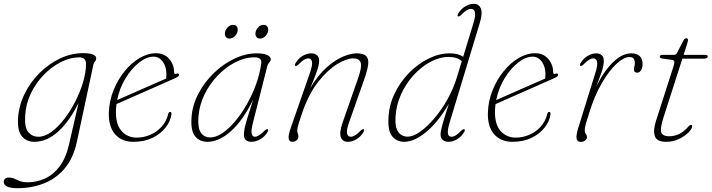

<svg xmlns="http://www.w3.org/2000/svg" viewBox="-56 -737 3736 1008"><path d="M347.5 8Q329 94 283.2 147.8Q237.5 201.5 173.5 226.2Q109.5 251 36.5 251Q-2.5 251 -19.5 241.8Q-36.5 232.5 -36.5 218Q-36.5 208 -29 201.5Q-21.5 195 -9.5 195Q10 195 33.8 207.5Q57.5 220 88.5 220Q136 220 179.5 200.5Q223 181 256.2 137.8Q289.5 94.5 306 23L356.5 -196.5Q307.5 -98 248.2 -45.2Q189 7.5 124 7.5Q84 7.5 59.8 -20.5Q35.5 -48.5 38.5 -112Q42 -179.5 71.8 -241.5Q101.5 -303.5 150 -352.2Q198.5 -401 258.2 -429.5Q318 -458 381 -458Q414 -458 431.5 -450.8Q449 -443.5 449 -432Q449 -421.5 443 -415.2Q437 -409 434.5 -398.5ZM76 -128Q72.5 -66 93.2 -42.5Q114 -19 145 -19Q178.5 -19 213.5 -44.2Q248.5 -69.5 281 -111.5Q313.5 -153.5 339.2 -204Q365 -254.5 380.2 -306Q395.5 -357.5 395.5 -400.5Q395.5 -436 360.5 -436Q312.5 -436 263.8 -411.2Q215 -386.5 173.5 -343.8Q132 -301 105.5 -245.5Q79 -190 76 -128Z M844 -136.5Q839.5 -101 813.8 -67.8Q788 -34.5 744.8 -13.5Q701.5 7.5 644 7.5Q582 7.5 547.2 -33.5Q512.5 -74.5 515.5 -148.5Q518 -208.5 540.2 -263.8Q562.5 -319 598 -362.8Q633.5 -406.5 676.5 -432Q719.5 -457.5 763.5 -457.5Q807 -457.5 832.5 -427.5Q858 -397.5 858 -357.5Q858 -346 870.5 -350Q884 -354.5 884 -344Q884 -339.5 879.2 -335.5Q874.5 -331.5 860 -325Q841.5 -317 809.8 -302.8Q778 -288.5 740.2 -272Q702.5 -255.5 665.8 -239.2Q629 -223 599.5 -210Q570 -197 555.5 -190.5Q553.5 -177.5 553 -164.5Q549 -89 580 -51.8Q611 -14.5 662.5 -14.5Q697 -14.5 731 -28.5Q765 -42.5 791 -70.2Q817 -98 827.5 -139Q830 -149.5 837 -149.5Q845.5 -149.5 844 -136.5ZM750.5 -439.5Q714 -439.5 674.5 -408.8Q635 -378 603.2 -326.2Q571.5 -274.5 559 -211.5Q577.5 -220 609.8 -234Q642 -248 679.8 -264.8Q717.5 -281.5 753.5 -297.2Q789.5 -313 816 -324.5Q817.5 -333 817.5 -348.5Q817.5 -387 798.5 -413.2Q779.5 -439.5 750.5 -439.5Z M1273 -97Q1261.5 -52.5 1265.2 -35.8Q1269 -19 1282 -19Q1301 -19 1331.5 -49.5Q1343 -61 1349 -58.5Q1355 -56 1348.5 -44Q1334.5 -20 1310.8 -6.2Q1287 7.5 1264 7.5Q1246 7.5 1235.2 -1.5Q1224.5 -10.5 1224.5 -31Q1224.5 -44 1228 -62Q1231.5 -80 1242 -115Q1252.5 -150 1273 -214Q1220 -105.5 1157.2 -49Q1094.5 7.5 1033 7.5Q991.5 7.5 968 -22Q944.5 -51.5 949.5 -120.5Q954 -185.5 985.8 -245.8Q1017.5 -306 1067 -353.8Q1116.5 -401.5 1175.2 -429.2Q1234 -457 1292 -457Q1327 -457 1346.2 -448.2Q1365.5 -439.5 1365.5 -426.5Q1365.5 -417 1358 -409.2Q1350.5 -401.5 1348 -392.5ZM986 -126.5Q981 -66 998.2 -40.8Q1015.5 -15.5 1048.5 -15.5Q1077.5 -15.5 1111 -37.8Q1144.5 -60 1177.5 -99Q1210.5 -138 1239 -187.8Q1267.5 -237.5 1287.8 -293Q1308 -348.5 1315.5 -404Q1320 -436 1280.5 -436Q1230 -436 1180 -410.5Q1130 -385 1087.8 -341.2Q1045.5 -297.5 1018.2 -242Q991 -186.5 986 -126.5ZM1148.5 -534.5Q1134.5 -534.5 1128.5 -545.2Q1122.5 -556 1126 -570.5Q1130 -585.5 1141.8 -596Q1153.5 -606.5 1168 -606.5Q1182.5 -606.5 1188.5 -596Q1194.5 -585.5 1190.5 -570.5Q1187 -556 1175 -545.2Q1163 -534.5 1148.5 -534.5ZM1309 -534.5Q1295 -534.5 1288.8 -545.2Q1282.5 -556 1286.5 -570.5Q1290.5 -585.5 1302.2 -596Q1314 -606.5 1328 -606.5Q1342.5 -606.5 1348.5 -596Q1354.5 -585.5 1350.5 -570.5Q1347 -556 1335.2 -545.2Q1323.5 -534.5 1309 -534.5Z M1495 -391Q1489 -393.5 1495.5 -405.5Q1509.5 -429.5 1532.2 -443.2Q1555 -457 1578 -457Q1596 -457 1607.8 -447.5Q1619.5 -438 1619.5 -418.5Q1619.5 -407 1616 -391.2Q1612.5 -375.5 1602.5 -348.2Q1592.5 -321 1573 -275Q1613 -342 1657.8 -382Q1702.5 -422 1744.2 -439.5Q1786 -457 1816.5 -457Q1854.5 -457 1867.8 -441.2Q1881 -425.5 1876.5 -395.2Q1872 -365 1856.5 -321L1777.5 -97Q1762 -54 1766 -36.5Q1770 -19 1785.5 -19Q1795.5 -19 1807.2 -25.8Q1819 -32.5 1835.5 -49.5Q1847 -61 1853 -58.5Q1859 -56 1852.5 -44Q1838.5 -20 1815.8 -6.2Q1793 7.5 1770 7.5Q1742.5 7.5 1733.5 -16.8Q1724.5 -41 1742 -91.5L1823.5 -325Q1845 -386 1837.5 -408.2Q1830 -430.5 1798 -430.5Q1763.5 -430.5 1714 -400.5Q1664.5 -370.5 1615.2 -308.2Q1566 -246 1532 -149Q1520 -113.5 1514 -94.8Q1508 -76 1506.2 -67.2Q1504.5 -58.5 1504.5 -53Q1504.5 -42 1507.5 -36.2Q1510.5 -30.5 1510.5 -21Q1510.5 -8 1501 -0.2Q1491.5 7.5 1478.5 7.5Q1462.5 7.5 1459.5 -9.2Q1456.5 -26 1472 -70L1570.5 -352.5Q1585.5 -395.5 1582 -413Q1578.5 -430.5 1562.5 -430.5Q1553 -430.5 1541 -423.8Q1529 -417 1512.5 -400Q1501 -388.5 1495 -391Z M2463 -617 2306 -98.5Q2292.5 -54 2295.5 -36.5Q2298.5 -19 2314 -19Q2324 -19 2335.8 -25.8Q2347.5 -32.5 2364 -49.5Q2375.5 -61 2381.5 -58.5Q2387.5 -56 2381 -44Q2367 -20 2344.2 -6.2Q2321.5 7.5 2298.5 7.5Q2280.5 7.5 2268.8 -2Q2257 -11.5 2257 -31Q2257 -42.5 2261 -60.2Q2265 -78 2274.5 -109.2Q2284 -140.5 2300.5 -192Q2244 -95.5 2181.2 -44Q2118.5 7.5 2066 7.5Q2028.5 7.5 2004 -20.2Q1979.5 -48 1983.5 -118.5Q1986.5 -186 2016 -246.8Q2045.5 -307.5 2092.2 -355Q2139 -402.5 2194.8 -429.8Q2250.5 -457 2305.5 -457Q2350 -457 2375.5 -438.5L2428.5 -612Q2442 -655.5 2437.2 -673Q2432.5 -690.5 2416.5 -690.5Q2407 -690.5 2395 -683.8Q2383 -677 2366.5 -660Q2355 -648.5 2349 -651Q2343 -653.5 2349.5 -665.5Q2363.5 -689.5 2386.2 -703.2Q2409 -717 2432 -717Q2458 -717 2468.2 -692.5Q2478.5 -668 2463 -617ZM2020.5 -123Q2017 -68.5 2035.2 -44Q2053.5 -19.5 2084.5 -19.5Q2113 -19.5 2149.5 -45.2Q2186 -71 2223.5 -114.8Q2261 -158.5 2292.2 -213.8Q2323.5 -269 2341.5 -327.5L2368.5 -416Q2344 -438 2299.5 -438Q2251 -438 2202.8 -411.8Q2154.5 -385.5 2114.2 -341Q2074 -296.5 2048.8 -240Q2023.5 -183.5 2020.5 -123Z M2834 -136.5Q2829.5 -101 2803.8 -67.8Q2778 -34.5 2734.8 -13.5Q2691.5 7.5 2634 7.5Q2572 7.5 2537.2 -33.5Q2502.5 -74.5 2505.5 -148.5Q2508 -208.5 2530.2 -263.8Q2552.5 -319 2588 -362.8Q2623.5 -406.5 2666.5 -432Q2709.5 -457.5 2753.5 -457.5Q2797 -457.5 2822.5 -427.5Q2848 -397.5 2848 -357.5Q2848 -346 2860.5 -350Q2874 -354.5 2874 -344Q2874 -339.5 2869.2 -335.5Q2864.5 -331.5 2850 -325Q2831.5 -317 2799.8 -302.8Q2768 -288.5 2730.2 -272Q2692.5 -255.5 2655.8 -239.2Q2619 -223 2589.5 -210Q2560 -197 2545.5 -190.5Q2543.5 -177.5 2543 -164.5Q2539 -89 2570 -51.8Q2601 -14.5 2652.5 -14.5Q2687 -14.5 2721 -28.5Q2755 -42.5 2781 -70.2Q2807 -98 2817.5 -139Q2820 -149.5 2827 -149.5Q2835.5 -149.5 2834 -136.5ZM2740.5 -439.5Q2704 -439.5 2664.5 -408.8Q2625 -378 2593.2 -326.2Q2561.5 -274.5 2549 -211.5Q2567.5 -220 2599.8 -234Q2632 -248 2669.8 -264.8Q2707.5 -281.5 2743.5 -297.2Q2779.5 -313 2806 -324.5Q2807.5 -333 2807.5 -348.5Q2807.5 -387 2788.5 -413.2Q2769.5 -439.5 2740.5 -439.5Z M2991.5 -391Q2985.5 -393.5 2992 -405.5Q3006 -429.5 3028.8 -443.2Q3051.5 -457 3074.5 -457Q3092 -457 3103 -447.2Q3114 -437.5 3114 -417.5Q3114 -392.5 3101.2 -355.2Q3088.5 -318 3074.5 -281.5Q3097.5 -330.5 3127.2 -370.2Q3157 -410 3190.2 -433.5Q3223.5 -457 3258 -457Q3288.5 -457 3303 -442Q3317.5 -427 3317.5 -402Q3317.5 -380.5 3309.5 -368Q3301.5 -355.5 3289.5 -355.5Q3272 -355.5 3272 -372.5Q3272 -380.5 3274.5 -388.2Q3277 -396 3277 -406Q3277 -420 3270.8 -428.8Q3264.5 -437.5 3248.5 -437.5Q3219.5 -437.5 3180.2 -401.5Q3141 -365.5 3102.8 -299.2Q3064.5 -233 3036.5 -142Q3025.5 -107.5 3019.8 -87.8Q3014 -68 3014 -53Q3014 -40 3019.8 -33.2Q3025.5 -26.5 3025.5 -16.5Q3025.5 -7 3016 0.5Q3006.5 8 2993.5 8Q2975 8 2971.2 -8.5Q2967.5 -25 2980.5 -67.5L3069 -352.5Q3082.5 -395.5 3078.8 -413Q3075 -430.5 3059 -430.5Q3049.5 -430.5 3037.5 -423.8Q3025.5 -417 3009 -400Q2997.5 -388.5 2991.5 -391Z M3471.5 -422.5 3420 -430Q3408 -431.5 3408 -439.5Q3408 -449 3421.5 -449H3480.5Q3492.5 -449 3497 -457L3533.5 -527Q3538.5 -536 3547.5 -536Q3556 -536 3556 -526.5Q3556 -521.5 3551 -505.5L3533 -449H3647.5Q3659.5 -449 3659.5 -440.5Q3659.5 -429 3636 -429H3526.5L3427.5 -121Q3407.5 -59 3416.5 -40.2Q3425.5 -21.5 3456 -21.5Q3484.5 -21.5 3509.5 -33.5Q3534.5 -45.5 3560.5 -75Q3566.5 -81.5 3571.5 -81.5Q3578 -81.5 3578 -75Q3578 -61.5 3559 -42Q3540 -22.5 3509 -7.5Q3478 7.5 3441 7.5Q3392.5 7.5 3382.2 -22Q3372 -51.5 3387.5 -101L3479 -386Q3485.5 -406.5 3484 -413.8Q3482.5 -421 3471.5 -422.5Z"/></svg>

Font: Fraunces 9pt S000 Thin
Style: Italic
Weight: 100
Italic angle: -16°
Version: Version 1.000; ttfautohint (v1.8.3)